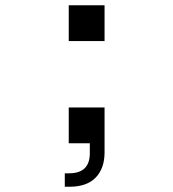

<svg xmlns="http://www.w3.org/2000/svg" viewBox="-20 -544 658 729"><path d="M377 -388H241V-524H377ZM241 0V-136H377V35Q377 95 343.5 130Q310 165 244 165H226V114H242Q321 114 321 38V0Z"/></svg>

Font: Fragment Mono SC
Style: Regular
Weight: 400
Monospace: yes
Designer: Wei Huang based on Nimbus Sans by URW Studio, based on Helvetica by Max Miedinger.
Foundry: Wei Huang
Version: Version 1.012; ttfautohint (v1.8.4.7-5d5b)